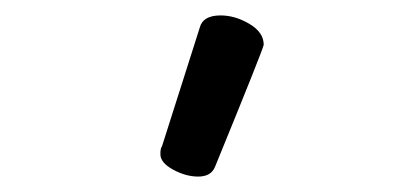

<svg xmlns="http://www.w3.org/2000/svg" viewBox="-20 -790 540 249"><path d="M237 -561Q221 -561 204.5 -570Q188 -579 188 -590Q188 -598 190 -600L239 -754Q243 -770 266 -770Q285 -770 303.5 -759Q322 -748 322 -732Q322 -728 259 -574Q254 -561 237 -561Z"/></svg>

Font: LXGW WenKai Mono TC
Style: Bold
Weight: 700
Designer: LXGW / Fontworks Inc.
Foundry: LXGW / Fontworks Inc.
Version: Version 1.330